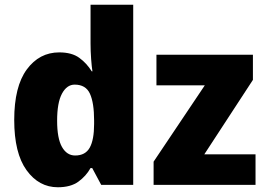

<svg xmlns="http://www.w3.org/2000/svg" viewBox="-20 -780 1121 810"><path d="M224 10Q144 10 92 -62Q40 -134 40 -274Q40 -415 93 -487Q146 -559 230 -559Q283 -559 314.5 -536Q346 -513 367 -479H370Q367 -497 364.5 -530.5Q362 -564 362 -597V-760H542V0H407L369 -71H362Q343 -37 310.5 -13.5Q278 10 224 10ZM297 -124Q340 -124 358.5 -157Q377 -190 377 -257V-272Q377 -346 359.5 -384.5Q342 -423 295 -423Q262 -423 241.5 -385Q221 -347 221 -271Q221 -196 241.5 -160Q262 -124 297 -124ZM1058 0H628V-98L844 -420H640V-549H1047V-443L842 -129H1058Z"/></svg>

Font: Noto Sans Disp ExtBd
Style: Regular
Weight: 800
Designer: Monotype Design Team
Foundry: Monotype Imaging Inc.
Version: Version 2.000;GOOG;noto-source:20170915:90ef993387c0; ttfaut